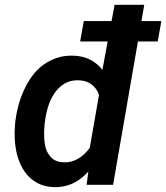

<svg xmlns="http://www.w3.org/2000/svg" viewBox="-20 -770 692 800"><path d="M637.2 -597.2 652.3 -682.1H569.3L581.1 -750H457.5L444.8 -682.1H329.1L314 -597.2H428.7L406.7 -479Q396 -492.7 383.8 -502.7Q371.6 -512.7 358.4 -520Q341.8 -528.8 323.5 -533.2Q305.2 -537.6 284.7 -538.1Q246.6 -539.1 215.3 -528.3Q184.1 -517.6 158.7 -498.5Q132.8 -479 113.5 -452.4Q94.2 -425.8 80.1 -395Q65.9 -364.3 56.9 -331.1Q47.9 -297.9 43.9 -265.1L43 -254.4Q40 -225.6 41.3 -195.1Q42.5 -164.6 48.8 -135.7Q55.2 -106.4 67.6 -80.6Q80.1 -54.7 99.1 -35.2Q118.2 -15.1 144.5 -3.2Q170.9 8.8 206.1 9.8Q231 10.3 253.2 4.6Q275.4 -1 294.9 -11.7Q309.6 -20 322.8 -31Q335.9 -42 348.1 -55.2L340.8 0H451.2L554.7 -597.2ZM166 -254.4 167.5 -264.6Q170.9 -293.9 180.2 -324.7Q189.5 -355.5 206.1 -380.4Q222.7 -405.3 247.6 -420.9Q272.5 -436.5 307.1 -435.5Q322.8 -435.1 335.9 -431.2Q349.1 -427.2 359.4 -419.9Q370.1 -412.1 378.7 -401.1Q387.2 -390.1 392.6 -375L354 -153.8Q342.8 -138.7 329.6 -126.5Q316.4 -114.3 300.8 -106.4Q289.1 -100.1 274.9 -96.4Q260.7 -92.8 245.1 -93.8Q227.5 -94.2 214.1 -99.9Q200.7 -105.5 191.9 -115.2Q179.7 -129.4 174.1 -142.8Q168.5 -156.2 166 -175.3Q163.6 -195.3 163.8 -215.8Q164.1 -236.3 166 -254.4Z"/></svg>

Font: Roboto Mono SemiBold
Style: Italic
Weight: 600
Italic angle: -10°
Monospace: yes
Designer: Google
Version: Version 3.000